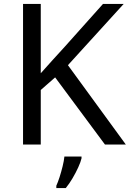

<svg xmlns="http://www.w3.org/2000/svg" viewBox="-20 -734 659 975"><path d="M619 0H513L260 -341L187 -277V0H97V-714H187V-362Q217 -396 248 -430Q279 -464 310 -498L503 -714H608L325 -403ZM394 70Q390 88 377.5 115.5Q365 143 348.5 171Q332 199 314 221H266V209Q274 192 282.5 165.5Q291 139 298 110.5Q305 82 307 61H394Z"/></svg>

Font: Noto Sans Kannada
Style: Regular
Weight: 400
Designer: Jelle Bosma - Monotype Design Team
Foundry: Monotype Imaging Inc.
Version: Version 2.003